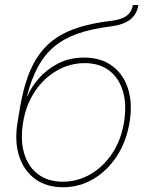

<svg xmlns="http://www.w3.org/2000/svg" viewBox="-20 -748 598 775"><path d="M233.9 7.8Q167.5 7.8 121.8 -25.6Q76.2 -59.1 57.1 -118.2Q38.1 -177.2 50.8 -253.9L60.5 -312.5Q72.8 -384.8 92.3 -438.7Q111.8 -492.7 140.9 -531.7Q169.9 -570.8 210.4 -597.2Q251 -623.5 304.4 -639.4Q357.9 -655.3 426.3 -663.6Q455.1 -667 473.6 -674.6Q492.2 -682.1 502.7 -695.3Q513.2 -708.5 516.1 -727.5H538.6Q534.7 -702.6 521.2 -684.8Q507.8 -667 484.1 -656.2Q460.4 -645.5 424.8 -641.1Q350.1 -631.8 294.7 -612.5Q239.3 -593.3 199.7 -560.5Q160.2 -527.8 133.5 -479Q106.9 -430.2 89.4 -361.3H91.3Q106 -396.5 137.2 -432.1Q168.5 -467.8 214.4 -491.7Q260.3 -515.6 319.8 -515.6Q387.2 -515.6 432.6 -482.2Q478 -448.7 496.8 -389.9Q515.6 -331.1 502.9 -253.9Q490.2 -177.2 451.9 -118.2Q413.6 -59.1 357.2 -25.6Q300.8 7.8 233.9 7.8ZM233.4 -14.6Q293 -14.6 345 -44.7Q397 -74.7 432.9 -128.7Q468.8 -182.6 480.5 -253.9Q492.2 -325.2 476.3 -379.2Q460.4 -433.1 420.9 -463.1Q381.3 -493.2 321.8 -493.2Q262.2 -493.2 209.7 -463.1Q157.2 -433.1 121.1 -379.2Q85 -325.2 73.2 -253.9Q61.5 -182.6 77.6 -128.7Q93.8 -74.7 133.8 -44.7Q173.8 -14.6 233.4 -14.6Z"/></svg>

Font: Inter 20pt Thin
Style: Italic
Weight: 250
Italic angle: -9.3988°
Version: Version 4.001;git-66647c0bb